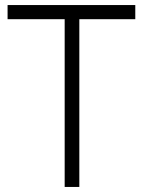

<svg xmlns="http://www.w3.org/2000/svg" viewBox="-20 -740 566 760"><path d="M294 0V-664H515.5V-720H10V-664H236V0Z"/></svg>

Font: Vela Sans Light
Style: Regular
Weight: 300
Designer: Principal design: Mikhail Sharanda - project Manrope.
Design modification: Ravid Balaliev
Foundry: Mikhail Sharanda
Version: Version 1.001